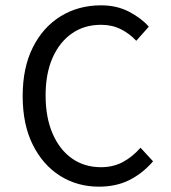

<svg xmlns="http://www.w3.org/2000/svg" viewBox="-20 -688 640 720"><path d="M351 12Q270 12 205.5 -28.5Q141 -69 103 -145Q65 -221 65 -328Q65 -434 103 -510Q141 -586 207.5 -627Q274 -668 359 -668Q418 -668 464 -644Q510 -620 538 -588L491 -535Q466 -562 433 -578.5Q400 -595 359 -595Q296 -595 249.5 -562.5Q203 -530 177 -471Q151 -412 151 -330Q151 -248 177 -187.5Q203 -127 249.5 -94Q296 -61 359 -61Q404 -61 440 -80Q476 -99 507 -134L554 -83Q515 -38 465.5 -13Q416 12 351 12Z"/></svg>

Font: SauceCodePro NFM
Style: Regular
Weight: 400
Monospace: yes
Designer: Paul D. Hunt, Teo Tuominen
Foundry: Adobe
Version: Version 2.042;hotconv 1.1.0;makeotfexe 2.6.0;Nerd Fonts 3.3.